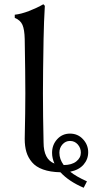

<svg xmlns="http://www.w3.org/2000/svg" viewBox="-20 -801 441 895"><path d="M180.2 -366.2Q180.2 -264.2 183.1 -137.2Q183.1 -58.1 233.9 -38.6Q222.7 -63.5 222.7 -88.4Q222.7 -126 246.6 -152.1Q270.5 -178.2 306.2 -178.2Q342.8 -178.2 366.9 -152.1Q391.1 -126 391.1 -91.3Q391.1 -58.6 369.6 -33.7Q348.1 -8.8 307.1 -0.5Q335.4 22 385.3 44.4L370.1 74.2Q301.3 44.9 261.7 2Q213.9 1 180.7 -11Q147.5 -22.9 129.2 -44.7Q110.8 -66.4 103 -92.8Q95.2 -119.1 95.2 -153.8Q98.1 -280.8 98.1 -366.2Q98.1 -455.1 95.2 -619.1Q94.2 -663.1 84.7 -685.1Q75.2 -707 48.8 -717.8V-732.4Q78.1 -735.4 115.5 -749.8Q152.8 -764.2 182.1 -781.2L189 -773.9Q184.6 -700.7 183.1 -618.7Q180.2 -456.1 180.2 -366.2ZM306.2 -144Q285.6 -144 271.2 -127.9Q256.8 -111.8 256.8 -89.4Q256.8 -58.6 276.9 -31.7Q314.5 -31.7 335.7 -48.6Q356.9 -65.4 356.9 -89.4Q356.9 -111.3 342.5 -127.7Q328.1 -144 306.2 -144Z"/></svg>

Font: Flanker
Style: Regular
Weight: 400
Designer: Flanker
Foundry: Flanker
Version: Version 2.027